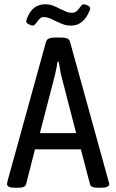

<svg xmlns="http://www.w3.org/2000/svg" viewBox="-20 -878 545 900"><path d="M13 -15Q13 -18 15 -28L196 -683Q202 -702 236 -702H268Q304 -702 308 -683L489 -28Q492 -21 492 -15Q492 -7 482.5 -2.5Q473 2 455 2H438Q406 2 402 -14L359 -178H144L102 -14Q98 2 66 2H50Q13 2 13 -15ZM337 -254 266 -528Q263 -541 255 -589H250Q248 -582 246 -566L238 -528L167 -254ZM103 -777Q103 -783 106 -790Q120 -827 141.5 -842.5Q163 -858 193 -858Q210 -858 226 -852.5Q242 -847 262 -836Q283 -826 293.5 -822Q304 -818 317 -818Q330 -818 338.5 -825Q347 -832 355 -844Q365 -858 372 -858Q380 -858 391.5 -852Q403 -846 403 -839Q403 -833 395 -817Q367 -758 313 -758Q293 -758 278 -763.5Q263 -769 239 -780Q207 -798 186 -798Q175 -798 167.5 -791.5Q160 -785 152 -773Q141 -758 134 -758Q126 -758 114.5 -764.5Q103 -771 103 -777Z"/></svg>

Font: Asap Condensed
Style: Regular
Weight: 400
Designer: Pablo Cosgaya
Foundry: Omnibus-Type
Version: Version 1.010; ttfautohint (v1.8)